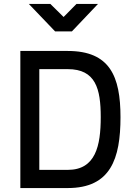

<svg xmlns="http://www.w3.org/2000/svg" viewBox="-20 -952 677 972"><path d="M323 0C540 0 590 -148 590 -359C590 -566 536 -694 323 -694H83V0ZM490 -359C490 -214 464 -92 323 -92H179V-602H323C464 -602 490 -503 490 -359ZM476 -932H367L302 -866L235 -932H126L259 -793H344Z"/></svg>

Font: TitilliumText22L
Style: 600 wt
Weight: 600
Designer: Campivisivi
Foundry: Campivisivi
Version: 1.000